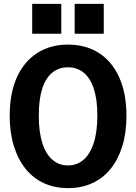

<svg xmlns="http://www.w3.org/2000/svg" viewBox="-20 -960 702 990"><path d="M331 10Q262 10 206.5 -15.5Q151 -41 112 -89.5Q73 -138 51.5 -207Q30 -276 30 -363Q30 -478 66.5 -560Q103 -642 171 -686Q239 -730 330 -730Q423 -730 490.5 -686.5Q558 -643 595 -560.5Q632 -478 632 -362Q632 -275 610.5 -206Q589 -137 550 -89Q511 -41 455.5 -15.5Q400 10 331 10ZM330 -107Q377 -107 411 -136.5Q445 -166 463.5 -223.5Q482 -281 482 -364Q482 -446 464 -501.5Q446 -557 412 -585Q378 -613 330 -613Q283 -613 249 -585Q215 -557 197.5 -502Q180 -447 180 -364Q180 -280 198 -223Q216 -166 250 -136.5Q284 -107 330 -107ZM365 -786V-940H515V-786ZM146 -786V-940H296V-786Z"/></svg>

Font: Instrument Sans SemiCondensed
Style: Bold
Weight: 700
Width: 4
Designer: Rodrigo Fuenzalida
Foundry: fragTYPE
Version: Version 1.000;gftools[0.9.28]